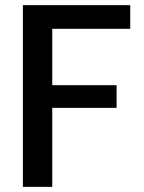

<svg xmlns="http://www.w3.org/2000/svg" viewBox="-20 -726 559 746"><path d="M183 0H69V-706H486V-614H183V-395H433V-307H183Z"/></svg>

Font: Ulagadi Sans Medium
Style: Regular
Weight: 500
Designer: Ninad Kale (Devanagari), Jonny Pinhorn (Latin)
Foundry: Indian Type Foundry
Version: Version 3.01;March 29, 2020;FontCreator 12.0.0.2522 64-bit; 